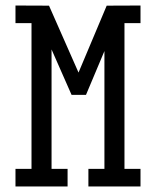

<svg xmlns="http://www.w3.org/2000/svg" viewBox="-20 -674 570 702"><path d="M36.6 7.8V-56.6H95.2V-589.4H36.6V-653.8L159.2 -653.3L267.1 -408.7L370.1 -653.3L493.7 -653.8V-589.4H435.1V-56.6H493.7V7.8H303.2V-56.6H361.8V-487.3L294.4 -327.1H241.7L168.5 -493.2V-56.6H227.1V7.8Z"/></svg>

Font: AzarMehrMonospaced
Style: SerifBold
Weight: 1
Designer: Amin Abedi
Version: Version 1.00